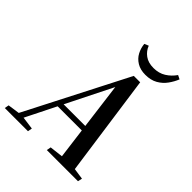

<svg xmlns="http://www.w3.org/2000/svg" viewBox="-268 -989 1124 1124"><g transform="rotate(45 293.5 -427.0)"><path d="M-34 0 -29 -27 55 -39H75L163 -27L158 0ZM25 0 367 -667H420L514 0H407L335 -557H343L340 -551L65 0ZM167 -226 172 -259H430L429 -226ZM314 0 319 -27 437 -41H482L578 -27L572 0ZM410 -719Q369 -719 340 -736.5Q311 -754 296 -782.5Q281 -811 278 -843L304 -854Q316 -822 344 -801.5Q372 -781 416 -781Q460 -781 492.5 -801.5Q525 -822 547 -854L571 -842Q559 -812 538.5 -783.5Q518 -755 486.5 -737Q455 -719 410 -719Z"/></g></svg>

Font: Source Serif 4 48pt SemiBold
Style: Italic
Weight: 600
Italic angle: -12°
Designer: Frank Grießhammer
Foundry: Adobe Systems Incorporated
Version: Version 4.004;hotconv 1.0.116;makeotfexe 2.5.65601